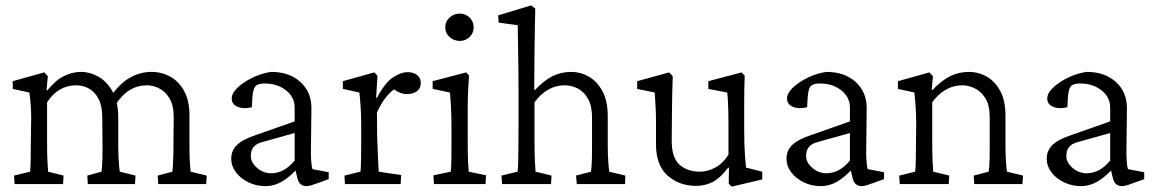

<svg xmlns="http://www.w3.org/2000/svg" viewBox="-20 -697 4378 727"><path d="M35.2 0 33.2 -32.2 93.8 -46.9Q94.7 -54.7 95.2 -64.5Q95.7 -74.2 96.2 -94.7Q96.7 -115.2 96.7 -152.3L97.7 -229.5Q98.6 -251 97.7 -273.9Q96.7 -296.9 94.7 -316.9Q92.8 -336.9 90.8 -346.7L28.3 -360.4V-389.6L147.5 -422.9L161.1 -408.2L156.2 -355.5L159.2 -354.5Q189.5 -392.6 221.7 -408.7Q253.9 -424.8 287.1 -424.8Q320.3 -424.8 352.5 -406.7Q384.8 -388.7 406.2 -350.6Q427.7 -312.5 427.7 -252.9V-149.4Q427.7 -113.3 429.7 -85.4Q431.6 -57.6 433.6 -46.9L493.2 -32.2L491.2 0H312.5L310.5 -32.2L364.3 -46.9Q365.2 -54.7 366.2 -64.9Q367.2 -75.2 367.7 -93.3Q368.2 -111.3 368.2 -140.6L367.2 -252.9Q367.2 -295.9 353 -322.8Q338.9 -349.6 316.4 -361.8Q293.9 -374 268.6 -374Q236.3 -374 208.5 -358.9Q180.7 -343.8 158.2 -309.6V-161.1Q158.2 -113.3 159.7 -85.9Q161.1 -58.6 162.1 -46.9L220.7 -32.2L218.8 0ZM579.1 0 577.1 -32.2 632.8 -46.9Q633.8 -54.7 634.3 -64.9Q634.8 -75.2 635.7 -93.3Q636.7 -111.3 636.7 -140.6L637.7 -252.9Q637.7 -297.9 622.1 -324.2Q606.4 -350.6 583 -362.3Q559.6 -374 537.1 -374Q501 -374 471.2 -356Q441.4 -337.9 417 -299.8L401.4 -335Q435.5 -382.8 473.6 -403.8Q511.7 -424.8 553.7 -424.8Q592.8 -424.8 625.5 -406.2Q658.2 -387.7 677.7 -351.6Q697.3 -315.4 697.3 -262.7V-149.4Q697.3 -113.3 698.7 -85.4Q700.2 -57.6 702.1 -46.9L762.7 -32.2L760.7 0Z M986.3 7.8Q950.2 7.8 920.4 -6.8Q890.6 -21.5 873 -44.9Q855.5 -68.4 855.5 -95.7Q855.5 -127 877 -147.9Q898.4 -168.9 948.2 -185.5L1095.7 -237.3V-291Q1095.7 -316.4 1080.6 -336.9Q1065.4 -357.4 1040 -369.1Q1014.6 -380.9 982.4 -380.9Q956.1 -380.9 946.8 -370.1Q937.5 -359.4 935.5 -326.2L933.6 -291Q902.3 -283.2 879.9 -292.5Q857.4 -301.8 857.4 -324.2Q857.4 -339.8 870.6 -355.5Q883.8 -371.1 905.8 -385.7Q927.7 -400.4 953.6 -410.6Q979.5 -420.9 1006.8 -424.8Q1074.2 -424.8 1116.2 -387.7Q1158.2 -350.6 1159.2 -290L1157.2 -118.2Q1157.2 -102.5 1158.7 -83.5Q1160.2 -64.5 1163.1 -56.6L1224.6 -44.9V-18.6L1180.7 -2.9Q1168 2 1157.7 4.9Q1147.5 7.8 1140.6 7.8Q1112.3 7.8 1105.5 -24.4L1096.7 -61.5L1109.4 -62.5Q1077.1 -26.4 1047.4 -9.3Q1017.6 7.8 986.3 7.8ZM1006.8 -41Q1031.2 -41 1053.2 -52.7Q1075.2 -64.5 1095.7 -88.9V-193.4L973.6 -159.2Q950.2 -153.3 939.9 -140.1Q929.7 -127 929.7 -106.4Q929.7 -82 953.1 -61.5Q976.6 -41 1006.8 -41Z M1286.1 0 1284.2 -32.2 1344.7 -46.9Q1345.7 -51.8 1346.2 -64.5Q1346.7 -77.1 1347.2 -98.6Q1347.7 -120.1 1347.7 -152.3V-229.5Q1347.7 -263.7 1345.2 -297.4Q1342.8 -331.1 1340.8 -346.7L1278.3 -360.4V-389.6L1397.5 -422.9L1409.2 -410.2L1404.3 -327.1L1407.2 -326.2Q1437.5 -383.8 1467.8 -403.8Q1498 -423.8 1523.4 -423.8Q1544.9 -423.8 1559.1 -413.1Q1573.2 -402.3 1573.2 -382.8Q1573.2 -362.3 1558.6 -351.6Q1543.9 -340.8 1520.5 -340.8Q1503.9 -340.8 1488.8 -348.6Q1473.6 -356.4 1460.9 -368.2L1475.6 -361.3Q1457 -348.6 1439.5 -326.2Q1421.9 -303.7 1407.2 -270.5L1408.2 -175.8Q1409.2 -154.3 1410.2 -128.9Q1411.1 -103.5 1412.1 -81.5Q1413.1 -59.6 1414.1 -46.9L1499 -34.2L1497.1 0Z M1623 0 1621.1 -33.2 1686.5 -46.9Q1687.5 -50.8 1688 -59.1Q1688.5 -67.4 1689 -89.4Q1689.5 -111.3 1689.5 -152.3V-213.9Q1689.5 -257.8 1687.5 -294.4Q1685.5 -331.1 1683.6 -346.7L1618.2 -360.4V-389.6L1745.1 -422.9L1755.9 -411.1Q1753.9 -380.9 1752.4 -352.1Q1751 -323.2 1751 -284.2V-161.1Q1751 -113.3 1752.4 -84Q1753.9 -54.7 1754.9 -46.9L1820.3 -33.2L1818.4 0ZM1720.7 -542Q1699.2 -542 1682.6 -556.6Q1666 -571.3 1666 -593.8Q1666 -616.2 1682.6 -630.9Q1699.2 -645.5 1720.7 -645.5Q1742.2 -645.5 1757.8 -630.9Q1773.4 -616.2 1773.4 -593.8Q1773.4 -571.3 1757.8 -556.6Q1742.2 -542 1720.7 -542Z M1880.9 0 1878.9 -32.2 1939.5 -46.9Q1941.4 -57.6 1941.9 -78.6Q1942.4 -99.6 1942.9 -136.7Q1943.4 -173.8 1943.4 -233.4V-355.5Q1943.4 -388.7 1942.9 -427.7Q1942.4 -466.8 1941.9 -503.9Q1941.4 -541 1940.9 -567.9Q1940.4 -594.7 1940.4 -601.6L1868.2 -611.3L1866.2 -638.7L1991.2 -676.8L2006.8 -664.1Q2005.9 -633.8 2005.4 -603Q2004.9 -572.3 2004.4 -537.1Q2003.9 -502 2003.4 -458Q2002.9 -414.1 2002.9 -357.4L2005.9 -356.4Q2041 -393.6 2073.2 -409.2Q2105.5 -424.8 2143.6 -424.8Q2177.7 -424.8 2209 -407.2Q2240.2 -389.6 2260.7 -352.5Q2281.2 -315.4 2281.2 -255.9V-149.4Q2281.2 -113.3 2283.2 -85.4Q2285.2 -57.6 2287.1 -46.9L2347.7 -32.2L2346.7 0H2164.1L2161.1 -32.2L2217.8 -46.9Q2218.8 -54.7 2219.7 -64.9Q2220.7 -75.2 2221.2 -93.3Q2221.7 -111.3 2221.7 -140.6V-252Q2221.7 -295.9 2206.5 -322.8Q2191.4 -349.6 2168 -361.8Q2144.5 -374 2118.2 -374Q2084 -374 2054.7 -356.9Q2025.4 -339.8 2003.9 -309.6V-161.1Q2003.9 -114.3 2005.4 -84.5Q2006.8 -54.7 2007.8 -46.9L2068.4 -32.2L2066.4 0Z M2804.7 -62.5 2866.2 -46.9V-17.6L2750 9.8L2739.3 -2L2740.2 -61.5L2737.3 -62.5Q2708 -23.4 2679.2 -8.3Q2650.4 6.8 2616.2 6.8Q2551.8 6.8 2507.8 -32.2Q2463.9 -71.3 2463.9 -150.4V-235.4Q2463.9 -264.6 2462.4 -292.5Q2460.9 -320.3 2459 -346.7L2392.6 -360.4V-389.6L2513.7 -422.9L2527.3 -408.2Q2526.4 -377.9 2525.4 -345.7Q2524.4 -313.5 2524.4 -277.3L2523.4 -164.1Q2523.4 -99.6 2553.2 -73.2Q2583 -46.9 2629.9 -46.9Q2657.2 -46.9 2686.5 -61.5Q2715.8 -76.2 2738.3 -111.3V-228.5Q2738.3 -250 2737.8 -272Q2737.3 -293.9 2736.3 -313.5Q2735.4 -333 2733.4 -346.7L2662.1 -360.4V-389.6L2788.1 -422.9L2799.8 -410.2Q2798.8 -380.9 2798.3 -359.9Q2797.9 -338.9 2797.9 -318.8Q2797.9 -298.8 2797.9 -274.4V-207Q2797.9 -144.5 2800.8 -110.8Q2803.7 -77.1 2804.7 -62.5Z M3088.9 7.8Q3052.7 7.8 3022.9 -6.8Q2993.2 -21.5 2975.6 -44.9Q2958 -68.4 2958 -95.7Q2958 -127 2979.5 -147.9Q3001 -168.9 3050.8 -185.5L3198.2 -237.3V-291Q3198.2 -316.4 3183.1 -336.9Q3168 -357.4 3142.6 -369.1Q3117.2 -380.9 3085 -380.9Q3058.6 -380.9 3049.3 -370.1Q3040 -359.4 3038.1 -326.2L3036.1 -291Q3004.9 -283.2 2982.4 -292.5Q2960 -301.8 2960 -324.2Q2960 -339.8 2973.1 -355.5Q2986.3 -371.1 3008.3 -385.7Q3030.3 -400.4 3056.2 -410.6Q3082 -420.9 3109.4 -424.8Q3176.8 -424.8 3218.8 -387.7Q3260.7 -350.6 3261.7 -290L3259.8 -118.2Q3259.8 -102.5 3261.2 -83.5Q3262.7 -64.5 3265.6 -56.6L3327.1 -44.9V-18.6L3283.2 -2.9Q3270.5 2 3260.3 4.9Q3250 7.8 3243.2 7.8Q3214.8 7.8 3208 -24.4L3199.2 -61.5L3211.9 -62.5Q3179.7 -26.4 3149.9 -9.3Q3120.1 7.8 3088.9 7.8ZM3109.4 -41Q3133.8 -41 3155.8 -52.7Q3177.7 -64.5 3198.2 -88.9V-193.4L3076.2 -159.2Q3052.7 -153.3 3042.5 -140.1Q3032.2 -127 3032.2 -106.4Q3032.2 -82 3055.7 -61.5Q3079.1 -41 3109.4 -41Z M3386.7 0 3384.8 -32.2 3445.3 -46.9Q3446.3 -54.7 3446.8 -65.9Q3447.3 -77.1 3447.8 -97.7Q3448.2 -118.2 3448.2 -152.3L3449.2 -228.5Q3449.2 -261.7 3446.8 -296.4Q3444.3 -331.1 3442.4 -346.7L3379.9 -360.4V-389.6L3499 -422.9L3512.7 -408.2L3507.8 -357.4L3510.7 -356.4Q3546.9 -393.6 3579.1 -409.2Q3611.3 -424.8 3649.4 -424.8Q3683.6 -424.8 3714.8 -407.7Q3746.1 -390.6 3766.6 -354Q3787.1 -317.4 3787.1 -259.8V-149.4Q3787.1 -113.3 3789.1 -85Q3791 -56.6 3793 -46.9L3853.5 -32.2L3851.6 0H3668.9L3667 -32.2L3723.6 -46.9Q3724.6 -54.7 3725.6 -64.9Q3726.6 -75.2 3727.1 -93.3Q3727.5 -111.3 3727.5 -140.6V-252.9Q3727.5 -298.8 3710.9 -325.2Q3694.3 -351.6 3670.4 -362.8Q3646.5 -374 3624 -374Q3589.8 -374 3560.5 -356.9Q3531.2 -339.8 3509.8 -309.6V-161.1Q3509.8 -113.3 3511.2 -85.9Q3512.7 -58.6 3513.7 -46.9L3574.2 -32.2L3572.3 0Z M4074.2 7.8Q4038.1 7.8 4008.3 -6.8Q3978.5 -21.5 3960.9 -44.9Q3943.4 -68.4 3943.4 -95.7Q3943.4 -127 3964.8 -147.9Q3986.3 -168.9 4036.1 -185.5L4183.6 -237.3V-291Q4183.6 -316.4 4168.5 -336.9Q4153.3 -357.4 4127.9 -369.1Q4102.5 -380.9 4070.3 -380.9Q4043.9 -380.9 4034.7 -370.1Q4025.4 -359.4 4023.4 -326.2L4021.5 -291Q3990.2 -283.2 3967.8 -292.5Q3945.3 -301.8 3945.3 -324.2Q3945.3 -339.8 3958.5 -355.5Q3971.7 -371.1 3993.7 -385.7Q4015.6 -400.4 4041.5 -410.6Q4067.4 -420.9 4094.7 -424.8Q4162.1 -424.8 4204.1 -387.7Q4246.1 -350.6 4247.1 -290L4245.1 -118.2Q4245.1 -102.5 4246.6 -83.5Q4248 -64.5 4251 -56.6L4312.5 -44.9V-18.6L4268.6 -2.9Q4255.9 2 4245.6 4.9Q4235.4 7.8 4228.5 7.8Q4200.2 7.8 4193.4 -24.4L4184.6 -61.5L4197.3 -62.5Q4165 -26.4 4135.3 -9.3Q4105.5 7.8 4074.2 7.8ZM4094.7 -41Q4119.1 -41 4141.1 -52.7Q4163.1 -64.5 4183.6 -88.9V-193.4L4061.5 -159.2Q4038.1 -153.3 4027.8 -140.1Q4017.6 -127 4017.6 -106.4Q4017.6 -82 4041 -61.5Q4064.5 -41 4094.7 -41Z"/></svg>

Font: Crimson Pro Light
Style: Regular
Weight: 300
Designer: Jacques Le Bailly
Foundry: Baron von Fonthausen
Version: Version 1.003